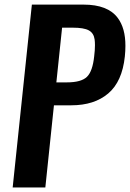

<svg xmlns="http://www.w3.org/2000/svg" viewBox="-20 -830 575 850"><path d="M36.1 0 121.1 -809.6H350.1Q457 -809.6 501 -751Q535.6 -705.1 535.2 -626.5Q535.2 -604.5 532.7 -580.1Q521 -468.8 459.2 -416.3Q397.5 -363.8 295.4 -363.8H218.8L180.7 0ZM229.5 -465.3H275.9Q339.8 -465.3 365 -490Q390.1 -514.6 397 -581.1Q400.4 -608.4 400.4 -629.9Q400.4 -644.5 398.9 -655.3Q395 -683.6 373 -695.6Q351.1 -707.5 302.2 -707.5H254.9Z"/></svg>

Font: Oswald
Style: Medium
Weight: 500
Designer: Vernon Adams
Foundry: Vernon Adams
Version: 3.0; ttfautohint (v0.94.23-7a4d-dirty) -l 8 -r 50 -G 150 -x 